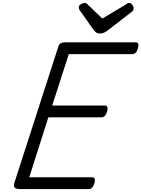

<svg xmlns="http://www.w3.org/2000/svg" viewBox="-20 -1286 962 1306"><path d="M116 0Q91 0 81 -9Q71 -18 77 -40L377 -970Q381 -984 392.5 -991Q404 -998 424 -998H905Q916 -998 920 -988Q924 -978 918 -958Q913 -938 903 -928Q893 -918 882 -918H448L335 -568H695Q706 -568 710 -558Q714 -548 709 -528Q703 -508 693 -498Q683 -488 672 -488H309L179 -80H608Q619 -80 623.5 -70.5Q628 -61 622 -40Q617 -21 607 -10.5Q597 0 586 0ZM858 -1266Q870 -1266 879.5 -1254Q889 -1242 889 -1231Q889 -1221 886 -1216Q883 -1211 878 -1207L715 -1081Q700 -1069 687 -1063.5Q674 -1058 658 -1058Q645 -1058 634.5 -1065Q624 -1072 615 -1085L523 -1215Q518 -1223 517 -1228Q516 -1233 516 -1237Q516 -1249 530.5 -1257.5Q545 -1266 555 -1266Q565 -1266 570 -1261.5Q575 -1257 582 -1250L676 -1160L829 -1251Q836 -1255 843 -1260.5Q850 -1266 858 -1266Z"/></svg>

Font: Playwrite BE VLG
Style: Regular
Weight: 400
Designer: Veronika Burian, José Scaglione
Foundry: TypeTogether
Version: Version 1.002